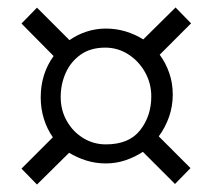

<svg xmlns="http://www.w3.org/2000/svg" viewBox="-20 -649 569 514"><path d="M79 -155 37.5 -197.5 121.5 -281.5Q106 -303.5 97.5 -330.8Q89 -358 89 -388.5Q89 -451 123.5 -499L37.5 -586L79 -628.5L166 -541.5Q186.5 -556 211.2 -564.2Q236 -572.5 263.5 -572.5Q291 -572.5 316.5 -564.8Q342 -557 363.5 -543.5L450 -629L491.5 -586.5L407.5 -502.5Q423.5 -481 433 -453.8Q442.5 -426.5 442.5 -396Q442.5 -364.5 432.5 -336Q422.5 -307.5 405 -284L490 -199L448.5 -156.5L362.5 -242.5Q341 -228.5 316 -220Q291 -211.5 263.5 -211.5Q236 -211.5 211.2 -219.2Q186.5 -227 165 -240ZM263.5 -262.5Q325.5 -262.5 355.2 -300.5Q385 -338.5 385 -391Q385 -426 368.2 -455.8Q351.5 -485.5 323.5 -503.5Q295.5 -521.5 261.5 -521.5Q222.5 -521.5 196 -502.8Q169.5 -484 156 -454Q142.5 -424 142.5 -389Q142.5 -354 158.8 -325.2Q175 -296.5 202.5 -279.5Q230 -262.5 263.5 -262.5Z"/></svg>

Font: Jaro 24pt
Style: Regular
Weight: 400
Designer: Agyei Archer, Celine Hurka, Mirko Velimirović
Version: Version 1.000